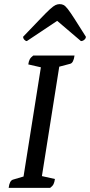

<svg xmlns="http://www.w3.org/2000/svg" viewBox="-20 -910 436 930"><path d="M22 0Q26 -35 43 -40L94 -55L178 -584L117 -598Q119 -613 124 -622.5Q129 -632 141 -641H341Q336 -605 320 -601L267 -587L183 -57L246 -43Q244 -28 239.5 -18.5Q235 -9 223 0ZM269 -890Q280 -890 288.5 -885.5Q297 -881 309 -865.5Q321 -850 341.5 -818Q362 -786 396 -732Q396 -724 388.5 -717.5Q381 -711 372 -711L257 -809L110 -711Q104 -711 98 -717.5Q92 -724 92 -732Q144 -786 174.5 -818Q205 -850 222 -865.5Q239 -881 249 -885.5Q259 -890 269 -890Z"/></svg>

Font: Petrona Medium
Style: Italic
Weight: 500
Italic angle: -9°
Designer: Ringo R. Seeber
Foundry: Ringo R. Seeber
Version: Version 2.001; ttfautohint (v1.8.3)